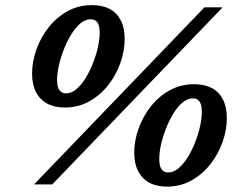

<svg xmlns="http://www.w3.org/2000/svg" viewBox="-20 -704 918 733"><path d="M110 0 760.5 -676H830L179.5 0ZM232 -347.5Q252.5 -347.5 271.5 -363.5Q290.5 -379.5 306.8 -405.8Q323 -432 335 -462.8Q347 -493.5 353.8 -524Q360.5 -554.5 360.5 -578.5Q360.5 -606.5 351.8 -618.5Q343 -630.5 326.5 -630.5Q306 -630.5 287 -614.8Q268 -599 252 -572.8Q236 -546.5 223.8 -515.5Q211.5 -484.5 204.8 -454.2Q198 -424 198 -399.5Q198 -371.5 207 -359.5Q216 -347.5 232 -347.5ZM332 -684.5Q371 -684.5 398.8 -669.8Q426.5 -655 441.2 -626Q456 -597 456 -555Q456 -510 439.8 -464Q423.5 -418 393.5 -379.5Q363.5 -341 321.2 -317.2Q279 -293.5 227 -293.5Q188 -293.5 160.2 -308.5Q132.5 -323.5 117.5 -352.2Q102.5 -381 102.5 -423Q102.5 -468.5 118.8 -514.5Q135 -560.5 165.2 -599Q195.5 -637.5 237.5 -661Q279.5 -684.5 332 -684.5ZM622 -45.5Q642.5 -45.5 661.5 -61.5Q680.5 -77.5 696.8 -103.8Q713 -130 725 -160.8Q737 -191.5 743.8 -222Q750.5 -252.5 750.5 -276.5Q750.5 -304.5 741.8 -316.5Q733 -328.5 716.5 -328.5Q696 -328.5 677 -312.8Q658 -297 642 -270.8Q626 -244.5 613.8 -213.5Q601.5 -182.5 594.8 -152.2Q588 -122 588 -97.5Q588 -69.5 597 -57.5Q606 -45.5 622 -45.5ZM722 -382.5Q761 -382.5 788.8 -367.8Q816.5 -353 831.2 -324Q846 -295 846 -253Q846 -208 829.8 -162Q813.5 -116 783.5 -77.5Q753.5 -39 711.2 -15.2Q669 8.5 617 8.5Q578 8.5 550.2 -6.5Q522.5 -21.5 507.5 -50.2Q492.5 -79 492.5 -121Q492.5 -166.5 508.8 -212.5Q525 -258.5 555.2 -297Q585.5 -335.5 627.5 -359Q669.5 -382.5 722 -382.5Z"/></svg>

Font: Newsreader 16pt 16pt
Style: Bold Italic
Weight: 700
Italic angle: -17°
Version: Version 1.003